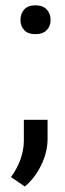

<svg xmlns="http://www.w3.org/2000/svg" viewBox="-20 -553 243 715"><path d="M56.2 -478.5Q56.2 -502 70.1 -517.6Q84 -533.2 111.8 -533.2Q139.6 -533.2 154.1 -517.6Q168.5 -502 168.5 -478.5Q168.5 -456.1 154.1 -440.9Q139.6 -425.8 111.8 -425.8Q84 -425.8 70.1 -440.9Q56.2 -456.1 56.2 -478.5ZM72.3 141.6 21 106.4Q66.9 42.5 68.8 -25.4V-106.9H157.2V-36.1Q157.2 13.2 133.1 62.5Q108.9 111.8 72.3 141.6Z"/></svg>

Font: Roboto Condensed
Style: Regular
Weight: 400
Designer: Google
Version: Version 2.001047; 2015